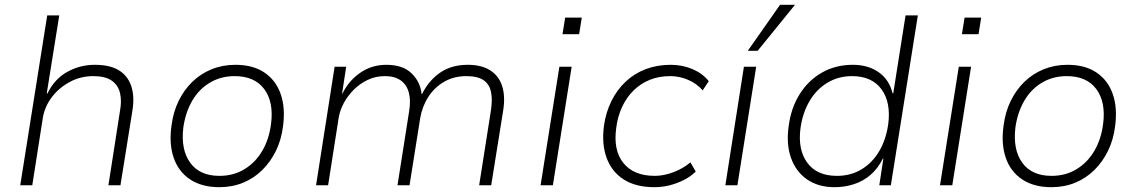

<svg xmlns="http://www.w3.org/2000/svg" viewBox="-20 -769 4720 797"><path d="M64 0 176 -705H226L174 -381H177Q206 -441 259 -470.5Q312 -500 374 -500Q436 -500 473 -477.5Q510 -455 524.5 -412.5Q539 -370 530 -312L480 0H430L478 -308Q486 -351 478 -383.5Q470 -416 443.5 -434.5Q417 -453 367 -453Q314 -453 269 -428.5Q224 -404 195 -365.5Q166 -327 158 -281L114 0Z M890 8Q818 8 769.5 -24Q721 -56 701 -114Q681 -172 692 -248Q699 -304 721.5 -350Q744 -396 778.5 -429.5Q813 -463 858.5 -481.5Q904 -500 957 -500Q1030 -500 1077.5 -468Q1125 -436 1145 -379Q1165 -322 1155 -246Q1148 -189 1125.5 -143Q1103 -97 1068.5 -63Q1034 -29 989 -10.5Q944 8 890 8ZM891 -39Q949 -39 994.5 -66.5Q1040 -94 1068.5 -142.5Q1097 -191 1105 -254Q1117 -345 1077 -399Q1037 -453 954 -453Q897 -453 851.5 -426Q806 -399 778 -351Q750 -303 741 -240Q730 -148 769.5 -93.5Q809 -39 891 -39Z M1292 0 1369 -492H1417L1400 -380L1402 -381Q1426 -432 1474 -466Q1522 -500 1584 -500Q1652 -500 1688.5 -464.5Q1725 -429 1730 -379H1732Q1760 -435 1807 -467.5Q1854 -500 1922 -500Q1978 -500 2014 -477.5Q2050 -455 2064 -413Q2078 -371 2069 -312L2019 0H1969L2017 -305Q2025 -353 2018.5 -386Q2012 -419 1987.5 -436Q1963 -453 1916 -453Q1864 -453 1823.5 -429.5Q1783 -406 1757.5 -366Q1732 -326 1724 -277L1680 0H1630L1678 -305Q1686 -352 1677 -385Q1668 -418 1643 -435.5Q1618 -453 1578 -453Q1539 -453 1506.5 -437.5Q1474 -422 1448.5 -396.5Q1423 -371 1407 -341Q1391 -311 1386 -281L1342 0Z M2315 -627 2326 -696H2395L2384 -627ZM2224 0 2302 -492H2353L2275 0Z M2696 8Q2620 8 2570 -23.5Q2520 -55 2498.5 -112.5Q2477 -170 2487 -247Q2495 -303 2518 -349.5Q2541 -396 2577 -430Q2613 -464 2660.5 -482Q2708 -500 2764 -500Q2813 -500 2855 -482Q2897 -464 2922 -432L2897 -394Q2871 -423 2835.5 -438Q2800 -453 2762 -453Q2715 -453 2677 -437.5Q2639 -422 2610 -393.5Q2581 -365 2562.5 -325.5Q2544 -286 2538 -238Q2525 -145 2568 -92Q2611 -39 2698 -39Q2735 -39 2775 -54Q2815 -69 2846 -95L2868 -57Q2848 -37 2820 -22.5Q2792 -8 2760.5 0Q2729 8 2696 8Z M2991 0 3068 -492H3119L3041 0ZM3084 -558 3218 -749H3280L3125 -558Z M3444 8Q3377 8 3330.5 -24Q3284 -56 3263.5 -113.5Q3243 -171 3254 -247Q3264 -322 3300 -379Q3336 -436 3392.5 -468Q3449 -500 3520 -500Q3583 -500 3627 -469.5Q3671 -439 3685 -382H3688L3739 -705H3790L3678 0H3630L3647 -111H3645Q3624 -69 3593.5 -43Q3563 -17 3525 -4.5Q3487 8 3444 8ZM3454 -39Q3512 -39 3557 -66.5Q3602 -94 3630 -142Q3658 -190 3667 -253Q3679 -344 3639 -398.5Q3599 -453 3517 -453Q3460 -453 3414.5 -425.5Q3369 -398 3340.5 -349.5Q3312 -301 3303 -238Q3291 -148 3331 -93.5Q3371 -39 3454 -39Z M3973 -627 3984 -696H4053L4042 -627ZM3882 0 3960 -492H4011L3933 0Z M4344 8Q4272 8 4223.5 -24Q4175 -56 4155 -114Q4135 -172 4146 -248Q4153 -304 4175.5 -350Q4198 -396 4232.5 -429.5Q4267 -463 4312.5 -481.5Q4358 -500 4411 -500Q4484 -500 4531.5 -468Q4579 -436 4599 -379Q4619 -322 4609 -246Q4602 -189 4579.5 -143Q4557 -97 4522.5 -63Q4488 -29 4443 -10.5Q4398 8 4344 8ZM4345 -39Q4403 -39 4448.5 -66.5Q4494 -94 4522.5 -142.5Q4551 -191 4559 -254Q4571 -345 4531 -399Q4491 -453 4408 -453Q4351 -453 4305.5 -426Q4260 -399 4232 -351Q4204 -303 4195 -240Q4184 -148 4223.5 -93.5Q4263 -39 4345 -39Z"/></svg>

Font: Nunito Sans 7pt ExtraLight
Style: Italic
Weight: 250
Italic angle: -9°
Designer: Vernon Adams
Foundry: Vernon Adams
Version: Version 3.101;gftools[0.9.27]